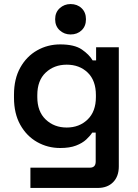

<svg xmlns="http://www.w3.org/2000/svg" viewBox="-20 -727 679 947"><path d="M49 -245V-260Q49 -338 80 -393.5Q111 -449 163 -478.5Q215 -508 277 -508Q347 -508 383.5 -483Q420 -458 437 -429H454V-494H566V94Q566 143 538 171.5Q510 200 462 200H130V100H423Q452 100 452 70V-73H435Q424 -56 405 -38.5Q386 -21 355 -9Q324 3 277 3Q215 3 163 -26.5Q111 -56 80 -111.5Q49 -167 49 -245ZM309 -98Q371 -98 412 -137.5Q453 -177 453 -248V-258Q453 -330 412.5 -369Q372 -408 309 -408Q247 -408 205.5 -369Q164 -330 164 -258V-248Q164 -177 205.5 -137.5Q247 -98 309 -98ZM328 -557Q297 -557 274.5 -577.5Q252 -598 252 -632Q252 -666 274.5 -686.5Q297 -707 328 -707Q361 -707 382.5 -686.5Q404 -666 404 -632Q404 -598 382.5 -577.5Q361 -557 328 -557Z"/></svg>

Font: Space Grotesk SemiBold
Style: Regular
Weight: 600
Designer: Florian Karsten
Foundry: Florian Karsten
Version: Version 2.000